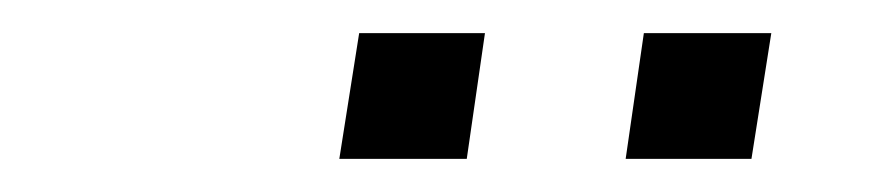

<svg xmlns="http://www.w3.org/2000/svg" viewBox="-20 -720 540 116"><path d="M358 -624 369 -700H446L434 -624ZM185 -624 197 -700H273L262 -624Z"/></svg>

Font: Nunito Sans 7pt SemiCondensed Light
Style: Italic
Weight: 300
Width: 4
Italic angle: -9°
Designer: Vernon Adams
Foundry: Vernon Adams
Version: Version 3.101;gftools[0.9.27]